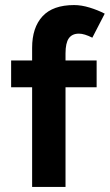

<svg xmlns="http://www.w3.org/2000/svg" viewBox="-20 -739 434 759"><path d="M107 0V-394H24V-500H107V-550Q107 -630 148 -674.5Q189 -719 273 -719Q302 -719 334.5 -709Q367 -699 394 -685L345 -590Q329 -598 316 -602Q303 -606 292 -606Q265 -606 252 -587.5Q239 -569 239 -528V-500H362V-394H239V0Z"/></svg>

Font: Figtree Light
Style: Bold
Weight: 700
Version: Version 2.002